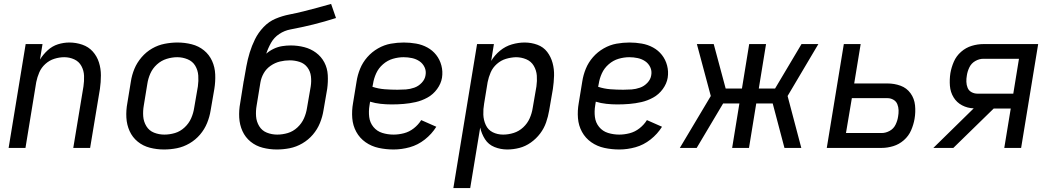

<svg xmlns="http://www.w3.org/2000/svg" viewBox="-20 -755 5368 980"><path d="M24 0H110L165 -336Q170 -361 180.5 -385.5Q191 -410 211.5 -428.5Q232 -447 257.5 -455Q283 -463 308 -463Q335 -463 359 -452Q383 -441 395.5 -418Q408 -395 409 -368Q410 -341 406 -314L354 0H440L490 -301Q495 -336 495 -370.5Q495 -405 485 -436.5Q475 -468 453.5 -492Q432 -516 400 -527Q368 -538 334 -538Q305 -538 276 -529Q247 -520 223.5 -498.5Q200 -477 184 -451L197 -530H111Z M817 8Q850 8 883 1.5Q916 -5 947 -23Q978 -41 1001 -68Q1024 -95 1037 -127Q1050 -159 1055 -191L1074 -301Q1080 -338 1078.5 -375Q1077 -412 1062.5 -444Q1048 -476 1021 -498Q994 -520 958.5 -529Q923 -538 886 -538Q854 -538 820.5 -531.5Q787 -525 756.5 -507.5Q726 -490 702.5 -462.5Q679 -435 666 -403.5Q653 -372 648 -339L630 -229Q623 -192 625 -155Q627 -118 641.5 -86Q656 -54 683 -32Q710 -10 745 -1Q780 8 817 8ZM819 -68Q791 -68 766 -78Q741 -88 727 -111Q713 -134 711 -161.5Q709 -189 714 -217L732 -327Q736 -354 747.5 -380Q759 -406 781 -426Q803 -446 830.5 -454.5Q858 -463 885 -463Q912 -463 937.5 -452.5Q963 -442 976.5 -419.5Q990 -397 992 -369.5Q994 -342 990 -314L971 -204Q967 -177 955.5 -151Q944 -125 922 -104.5Q900 -84 873 -76Q846 -68 819 -68Z M1393 8Q1426 8 1459 1.5Q1492 -5 1523 -23Q1554 -41 1577 -68Q1600 -95 1613 -127Q1626 -159 1631 -191L1650 -301Q1655 -337 1653 -372Q1651 -407 1635.5 -436.5Q1620 -466 1593 -486Q1566 -506 1532.5 -514.5Q1499 -523 1464 -523Q1442 -523 1420 -519.5Q1398 -516 1377 -506Q1356 -496 1339 -481Q1348 -509 1363.5 -536.5Q1379 -564 1405.5 -581.5Q1432 -599 1461.5 -604.5Q1491 -610 1520.5 -616.5Q1550 -623 1579 -630Q1608 -637 1637 -645.5Q1666 -654 1695 -663L1670 -735Q1635 -725 1600 -715.5Q1565 -706 1529 -697Q1493 -688 1457 -681Q1421 -674 1386.5 -659.5Q1352 -645 1325 -616.5Q1298 -588 1281.5 -554.5Q1265 -521 1254.5 -486.5Q1244 -452 1237.5 -416.5Q1231 -381 1225 -346V-345Q1225 -344 1224.5 -343Q1224 -342 1224 -342L1206 -229Q1199 -192 1201 -155Q1203 -118 1217.5 -86Q1232 -54 1259 -32Q1286 -10 1321 -1Q1356 8 1393 8ZM1395 -68Q1367 -68 1342 -78Q1317 -88 1303 -111Q1289 -134 1287 -161.5Q1285 -189 1290 -217L1309 -333Q1313 -358 1326 -381Q1339 -404 1361.5 -419.5Q1384 -435 1409 -441Q1434 -447 1459 -447Q1485 -447 1509.5 -439Q1534 -431 1549 -411Q1564 -391 1567 -365.5Q1570 -340 1566 -314L1547 -204Q1543 -177 1531.5 -151Q1520 -125 1498 -104.5Q1476 -84 1449 -76Q1422 -68 1395 -68Z M1989 8Q2030 8 2071.5 -3.5Q2113 -15 2148.5 -43Q2184 -71 2207 -108L2130 -142Q2115 -118 2092 -100Q2069 -82 2042 -75Q2015 -68 1989 -68Q1959 -68 1931.5 -76.5Q1904 -85 1886 -107Q1868 -129 1864.5 -158Q1861 -187 1866 -217L1869 -236Q1895 -228 1923 -225Q1951 -222 1979 -222Q2010 -222 2040.5 -224.5Q2071 -227 2102 -234Q2133 -241 2162 -257Q2191 -273 2211 -300.5Q2231 -328 2236 -358Q2241 -390 2233 -420.5Q2225 -451 2206.5 -474.5Q2188 -498 2161.5 -512.5Q2135 -527 2104 -532.5Q2073 -538 2041 -538Q2008 -538 1974.5 -532Q1941 -526 1909.5 -508Q1878 -490 1854.5 -463Q1831 -436 1818 -404Q1805 -372 1800 -339L1782 -229Q1775 -190 1778 -152Q1781 -114 1798.5 -82Q1816 -50 1846 -29Q1876 -8 1913 0Q1950 8 1989 8ZM2009 -297Q1976 -297 1943.5 -299.5Q1911 -302 1881 -312L1884 -327Q1888 -354 1900 -380.5Q1912 -407 1935 -427Q1958 -447 1985.5 -455Q2013 -463 2040 -463Q2062 -463 2083 -458.5Q2104 -454 2121 -442.5Q2138 -431 2147 -412Q2156 -393 2152 -371Q2149 -350 2132.5 -332.5Q2116 -315 2094.5 -307.5Q2073 -300 2052 -298.5Q2031 -297 2009 -297Z M2294 205H2380L2431 -104Q2438 -72 2455.5 -44.5Q2473 -17 2504 -4.5Q2535 8 2569 8Q2600 8 2631 0Q2662 -8 2689.5 -27.5Q2717 -47 2737 -73.5Q2757 -100 2767.5 -130.5Q2778 -161 2783 -191L2802 -301Q2807 -335 2808 -368.5Q2809 -402 2800.5 -433.5Q2792 -465 2773 -490Q2754 -515 2723 -526.5Q2692 -538 2658 -538Q2626 -538 2593 -528.5Q2560 -519 2532.5 -496.5Q2505 -474 2487 -444L2501 -530H2415ZM2548 -68Q2519 -68 2495 -80Q2471 -92 2459.5 -117Q2448 -142 2447 -170Q2446 -198 2451 -226L2469 -336Q2474 -361 2484.5 -385.5Q2495 -410 2516 -428.5Q2537 -447 2562 -454.5Q2587 -462 2613 -463Q2641 -463 2666 -452.5Q2691 -442 2704.5 -419Q2718 -396 2720 -369Q2722 -342 2718 -314L2699 -204Q2695 -177 2683.5 -151Q2672 -125 2650.5 -105Q2629 -85 2602 -76.5Q2575 -68 2548 -68Z M3141 8Q3182 8 3223.5 -3.5Q3265 -15 3300.5 -43Q3336 -71 3359 -108L3282 -142Q3267 -118 3244 -100Q3221 -82 3194 -75Q3167 -68 3141 -68Q3111 -68 3083.5 -76.5Q3056 -85 3038 -107Q3020 -129 3016.5 -158Q3013 -187 3018 -217L3021 -236Q3047 -228 3075 -225Q3103 -222 3131 -222Q3162 -222 3192.5 -224.5Q3223 -227 3254 -234Q3285 -241 3314 -257Q3343 -273 3363 -300.5Q3383 -328 3388 -358Q3393 -390 3385 -420.5Q3377 -451 3358.5 -474.5Q3340 -498 3313.5 -512.5Q3287 -527 3256 -532.5Q3225 -538 3193 -538Q3160 -538 3126.5 -532Q3093 -526 3061.5 -508Q3030 -490 3006.5 -463Q2983 -436 2970 -404Q2957 -372 2952 -339L2934 -229Q2927 -190 2930 -152Q2933 -114 2950.5 -82Q2968 -50 2998 -29Q3028 -8 3065 0Q3102 8 3141 8ZM3161 -297Q3128 -297 3095.5 -299.5Q3063 -302 3033 -312L3036 -327Q3040 -354 3052 -380.5Q3064 -407 3087 -427Q3110 -447 3137.5 -455Q3165 -463 3192 -463Q3214 -463 3235 -458.5Q3256 -454 3273 -442.5Q3290 -431 3299 -412Q3308 -393 3304 -371Q3301 -350 3284.5 -332.5Q3268 -315 3246.5 -307.5Q3225 -300 3204 -298.5Q3183 -297 3161 -297Z M3450 0H3536L3671 -227H3754L3717 0H3803L3840 -227H3924L3984 0H4070L4000 -265L4157 -530H4071L3936 -303H3853L3890 -530H3804L3767 -303H3684L3623 -530H3537L3608 -265Z M4200 0H4480Q4509 0 4539 -9Q4569 -18 4593.5 -39.5Q4618 -61 4630.5 -90Q4643 -119 4648 -148Q4654 -183 4650.5 -217.5Q4647 -252 4627.5 -279Q4608 -306 4576.5 -317.5Q4545 -329 4510 -329H4340L4373 -530H4287ZM4480 -76H4298L4328 -254H4510Q4526 -254 4540 -246Q4554 -238 4560 -223.5Q4566 -209 4566.5 -192.5Q4567 -176 4564 -160Q4561 -139 4551 -118.5Q4541 -98 4521 -87Q4501 -76 4480 -76Z M4744 0H4846L5052 -201H5139L5106 0H5192L5279 -530H4999Q4970 -530 4940 -521Q4910 -512 4885.5 -490.5Q4861 -469 4848.5 -440Q4836 -411 4831 -382Q4826 -349 4828.5 -317Q4831 -285 4847 -258.5Q4863 -232 4890.5 -217.5Q4918 -203 4950 -202ZM4969 -277Q4953 -277 4939 -284.5Q4925 -292 4919 -306.5Q4913 -321 4912.5 -337.5Q4912 -354 4915 -370Q4918 -391 4928 -411.5Q4938 -432 4958 -443.5Q4978 -455 4999 -455H5181L5152 -277Z"/></svg>

Font: Iosevka Sparkle
Style: Italic
Weight: 400
Italic angle: -9°
Designer: Belleve Invis
Foundry: Belleve Invis
Version: Version 4.5.0; ttfautohint (v1.8.3)